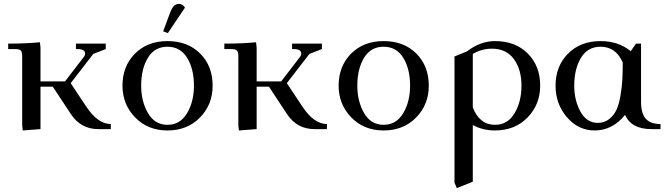

<svg xmlns="http://www.w3.org/2000/svg" viewBox="-20 -663 3431 986"><path d="M22 -411V-439Q115 -439 185 -446L188 -418V-245H314L410 -370Q417 -378 417 -388Q417 -411 378 -411H370V-439H523V-411L459 -386L343 -236L422 -117Q482 -26 549 -26V0H485Q395 0 344 -77L251 -218H188V0L97 7L94 -19V-371Q94 -396 87 -403.5Q80 -411 55 -411Z M609 -223Q609 -323 673 -387.5Q737 -452 840 -452Q944 -452 1008 -388Q1072 -324 1072 -223Q1072 -126 1007 -59.5Q942 7 840 7Q739 7 674 -60Q609 -127 609 -223ZM705 -223Q705 -142 740 -82Q775 -22 840 -22Q905 -22 940.5 -81.5Q976 -141 976 -223Q976 -309 941 -366Q906 -423 840 -423Q774 -423 739.5 -366Q705 -309 705 -223ZM818 -502 852 -594Q862 -621 872.5 -632Q883 -643 900 -643Q917 -643 930 -624L842 -493Z M1132 -411V-439Q1225 -439 1295 -446L1298 -418V-245H1424L1520 -370Q1527 -378 1527 -388Q1527 -411 1488 -411H1480V-439H1633V-411L1569 -386L1453 -236L1532 -117Q1592 -26 1659 -26V0H1595Q1505 0 1454 -77L1361 -218H1298V0L1207 7L1204 -19V-371Q1204 -396 1197 -403.5Q1190 -411 1165 -411Z M1719 -223Q1719 -323 1783 -387.5Q1847 -452 1950 -452Q2054 -452 2118 -388Q2182 -324 2182 -223Q2182 -126 2117 -59.5Q2052 7 1950 7Q1849 7 1784 -60Q1719 -127 1719 -223ZM1815 -223Q1815 -142 1850 -82Q1885 -22 1950 -22Q2015 -22 2050.5 -81.5Q2086 -141 2086 -223Q2086 -309 2051 -366Q2016 -423 1950 -423Q1884 -423 1849.5 -366Q1815 -309 1815 -223Z M2314 275V-373L2378 -399Q2447 -452 2522 -452Q2627 -452 2690.5 -388Q2754 -324 2754 -223Q2754 -126 2689 -59.5Q2624 7 2522 7Q2459 7 2408 -21V270L2326 303ZM2408 -111Q2443 -22 2522 -22Q2587 -22 2622.5 -81.5Q2658 -141 2658 -223Q2658 -306 2619 -359.5Q2580 -413 2506 -413Q2454 -413 2408 -386Z M2833 -223Q2833 -323 2897 -387.5Q2961 -452 3064 -452Q3156 -452 3219 -400L3246 -439H3272V-141Q3272 -80 3296.5 -53Q3321 -26 3372 -26V0H3325Q3222 0 3190 -73Q3125 7 3034 7Q2950 7 2891.5 -61Q2833 -129 2833 -223ZM2929 -223Q2929 -147 2961 -89.5Q2993 -32 3050 -32Q3084 -32 3108.5 -51.5Q3133 -71 3146 -99.5Q3159 -128 3166.5 -172.5Q3174 -217 3176 -254.5Q3178 -292 3178 -342Q3143 -423 3064 -423Q2998 -423 2963.5 -366Q2929 -309 2929 -223Z"/></svg>

Font: Dihjauti
Style: Bold
Weight: 700
Designer: T. Christopher White
Version: Version 3.0.0